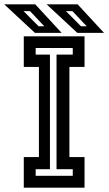

<svg xmlns="http://www.w3.org/2000/svg" viewBox="-60 -868 502 888"><path d="M50 0V-141.5H120V-558.5H50V-700H331V-558.5H261V-141.5H331V0ZM105 -55H276.5V-85.5H201.5V-615.5H276.5V-646H105V-615.5H171V-85.5H105ZM421 -716H297.5L155.5 -848H299ZM341 -746.5 275 -816.5H245L314.5 -746.5ZM225 -716H101.5L-40.5 -848H103ZM145 -746.5 79 -816.5H49L118.5 -746.5Z"/></svg>

Font: Tourney Condensed SemiBold
Style: Regular
Weight: 600
Width: 3
Designer: Tyler Finck
Foundry: Etcetera Type Co
Version: Version 1.010; ttfautohint (v1.8.3)